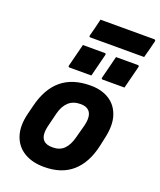

<svg xmlns="http://www.w3.org/2000/svg" viewBox="-171 -1055 974 1171"><g transform="rotate(20 316.0 -469.0)"><path d="M356 -552Q429 -552 478.5 -520.5Q528 -489 547.5 -429.5Q567 -370 548 -285L535 -225Q509 -109 440 -48.5Q371 12 258 12Q180 12 127 -20.5Q74 -53 54 -113.5Q34 -174 54 -256L69 -316Q98 -434 169 -493Q240 -552 356 -552ZM338 -425Q290 -425 260.5 -398Q231 -371 218 -320L196 -231Q180 -164 207 -137Q225 -118 266 -118Q313 -118 340 -145.5Q367 -173 380 -222L403 -308Q421 -378 392 -407Q374 -425 338 -425ZM227 -768H368Q379 -768 376 -757L339 -611H198Q187 -611 190 -622ZM442 -768H583Q594 -768 591 -757L554 -611H413Q402 -611 405 -622ZM275 -950H623Q634 -950 632 -939Q625 -910 618 -883Q611 -856 603 -827H255Q244 -827 247 -838Q255 -867 261.5 -894Q268 -921 275 -950Z"/></g></svg>

Font: Recursive Mn Lnr St XBd
Style: Italic
Weight: 800
Italic angle: -15°
Monospace: yes
Version: Version 1.079;hotconv 1.0.112;makeotfexe 2.5.65598; ttfautoh